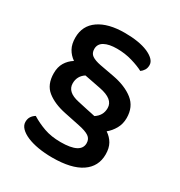

<svg xmlns="http://www.w3.org/2000/svg" viewBox="-161 -733 838 895"><g transform="rotate(30 258.0 -285.5)"><path d="M408 -182Q432 -166 445 -143Q458 -120 458 -86Q458 -21 405 15Q352 51 249 51Q208 51 173 45Q138 39 112.5 28Q87 17 72.5 2Q58 -13 58 -31Q58 -48 65.5 -59.5Q73 -71 86 -79Q118 -59 157 -45Q196 -31 247 -31Q355 -31 355 -87Q355 -110 337.5 -122Q320 -134 280 -142L198 -159Q135 -172 97 -202.5Q59 -233 59 -294Q59 -327 73 -350.5Q87 -374 112 -390Q89 -406 76 -429.5Q63 -453 63 -488Q63 -552 113.5 -587Q164 -622 253 -622Q290 -622 321.5 -617Q353 -612 376.5 -602Q400 -592 413.5 -578.5Q427 -565 427 -549Q427 -533 420 -522Q413 -511 403 -504Q379 -517 340 -528.5Q301 -540 258 -540Q215 -540 190.5 -526.5Q166 -513 166 -486Q166 -463 182 -452Q198 -441 229 -435L305 -421Q375 -408 416.5 -375Q458 -342 458 -282Q458 -250 443.5 -224.5Q429 -199 408 -182ZM323 -215Q340 -226 349 -241.5Q358 -257 358 -278Q358 -326 280 -341L198 -357Q196 -357 195 -357.5Q194 -358 192 -358Q159 -336 159 -297Q159 -250 226 -236Q260 -228 278 -224.5Q296 -221 304.5 -219Q313 -217 315.5 -216.5Q318 -216 323 -215Z"/></g></svg>

Font: Baloo 2 Latin Medium
Style: Regular
Weight: 500
Designer: Sarang Kulkarni and Ek Type
Foundry: Ek Type
Version: Version 1.001